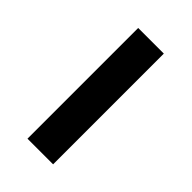

<svg xmlns="http://www.w3.org/2000/svg" viewBox="13 -607 466 466"><g transform="rotate(-45 245.5 -374.0)"><path d="M435 -418V-330H55V-418Z"/></g></svg>

Font: Cafe24 Danjunghae
Style: Regular
Weight: 400
Designer: Cafe24 thkim, hmlim, mnelim, nhlee, sslee, sskim, smlim, yjkim, sdjeong, hskwak & 4IRTF
Foundry: Cafe24
Version: Version 1.000